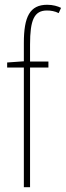

<svg xmlns="http://www.w3.org/2000/svg" viewBox="-20 -785 276 805"><path d="M183 -502V-527H106V-598C106 -701 123 -741 177 -741C193 -741 211 -738 226 -730L236 -752C222 -759 202 -765 178 -765C105 -765 80 -715 80 -605V-528L10 -523V-502H80V0H106V-502Z"/></svg>

Font: Noto Sans Armenian ExtraCondensed Thin
Style: Regular
Weight: 100
Width: 2
Designer: Monotype Design Team
Foundry: Monotype Imaging Inc.
Version: Version 2.008